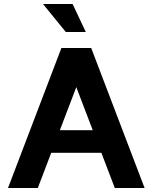

<svg xmlns="http://www.w3.org/2000/svg" viewBox="-20 -940 763 960"><path d="M287 -700H436L703 0H554L341 -558H382L169 0H20ZM180 -289H543V-176H180ZM195 -920H343L409 -780H309Z"/></svg>

Font: Uncut Sans VF
Style: Regular
Weight: 400
Designer: Kasper Nordkvist
Foundry: Uncut Type
Version: Version 1.100;FEAKit 1.0